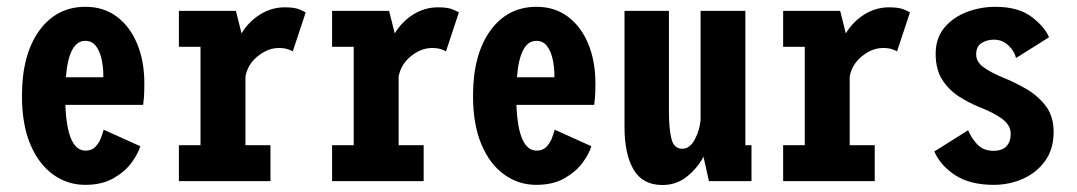

<svg xmlns="http://www.w3.org/2000/svg" viewBox="-20 -532 3165 564"><path d="M230 11Q178 11 135.8 -19.5Q93.5 -50 69 -108.2Q44.5 -166.5 44.5 -250.5Q44.5 -371.5 95.2 -441.8Q146 -512 231 -512Q284.5 -512 323.2 -483Q362 -454 383 -403.2Q404 -352.5 404 -287Q404 -260.5 402.8 -246Q401.5 -231.5 400.5 -224H172Q177 -89.5 231.5 -89.5Q249.5 -89.5 260.2 -100.8Q271 -112 276.5 -126.8Q282 -141.5 284.5 -151L392 -102.5Q386.5 -82 367.2 -55.2Q348 -28.5 314 -8.8Q280 11 230 11ZM230.5 -412Q182 -412 173.5 -305H283.5V-311Q283.5 -334.5 278.5 -357.8Q273.5 -381 262 -396.5Q250.5 -412 230.5 -412Z M505.5 0V-105.5H569V-394.5H505.5V-500H673L689.5 -434Q711 -469 744.5 -489.8Q778 -510.5 816.5 -510.5Q845.5 -510.5 860 -504.2Q874.5 -498 878 -495.5L840 -381Q837 -383.5 826.2 -387.2Q815.5 -391 799 -391Q767 -391 737.2 -367Q707.5 -343 701 -307V-105.5H774.5V0Z M955.5 0V-105.5H1019V-394.5H955.5V-500H1123L1139.5 -434Q1161 -469 1194.5 -489.8Q1228 -510.5 1266.5 -510.5Q1295.5 -510.5 1310 -504.2Q1324.5 -498 1328 -495.5L1290 -381Q1287 -383.5 1276.2 -387.2Q1265.5 -391 1249 -391Q1217 -391 1187.2 -367Q1157.5 -343 1151 -307V-105.5H1224.5V0Z M1555 11Q1503 11 1460.8 -19.5Q1418.5 -50 1394 -108.2Q1369.5 -166.5 1369.5 -250.5Q1369.5 -371.5 1420.2 -441.8Q1471 -512 1556 -512Q1609.5 -512 1648.2 -483Q1687 -454 1708 -403.2Q1729 -352.5 1729 -287Q1729 -260.5 1727.8 -246Q1726.5 -231.5 1725.5 -224H1497Q1502 -89.5 1556.5 -89.5Q1574.5 -89.5 1585.2 -100.8Q1596 -112 1601.5 -126.8Q1607 -141.5 1609.5 -151L1717 -102.5Q1711.5 -82 1692.2 -55.2Q1673 -28.5 1639 -8.8Q1605 11 1555 11ZM1555.5 -412Q1507 -412 1498.5 -305H1608.5V-311Q1608.5 -334.5 1603.5 -357.8Q1598.5 -381 1587 -396.5Q1575.5 -412 1555.5 -412Z M1926 11.5Q1867.5 11.5 1841 -34Q1814.5 -79.5 1814.5 -158.5V-500H1945V-203Q1945 -154.5 1952.2 -124.8Q1959.5 -95 1984 -95Q2006.5 -95 2021 -122.5Q2035.5 -150 2038 -180V-500H2169.5V-105.5H2187.5V0H2062.5L2046.5 -71.5Q2028 -37 1997.2 -12.8Q1966.5 11.5 1926 11.5Z M2280.5 0V-105.5H2344V-394.5H2280.5V-500H2448L2464.5 -434Q2486 -469 2519.5 -489.8Q2553 -510.5 2591.5 -510.5Q2620.5 -510.5 2635 -504.2Q2649.5 -498 2653 -495.5L2615 -381Q2612 -383.5 2601.2 -387.2Q2590.5 -391 2574 -391Q2542 -391 2512.2 -367Q2482.5 -343 2476 -307V-105.5H2549.5V0Z M2899 11Q2830 11 2786.5 -17Q2743 -45 2724.5 -87L2824 -149.5Q2832.5 -127.5 2850.5 -108.2Q2868.5 -89 2898 -89Q2924 -89 2936.5 -102.5Q2949 -116 2949 -139Q2949 -163.5 2925.2 -181.8Q2901.5 -200 2855.5 -218Q2827 -229.5 2797.5 -248.2Q2768 -267 2748.2 -297.2Q2728.5 -327.5 2728.5 -374Q2728.5 -420 2754.2 -450.8Q2780 -481.5 2820.2 -496.8Q2860.5 -512 2904 -512Q2970.5 -512 3009.5 -483Q3048.5 -454 3061.5 -422.5L2964.5 -361.5Q2960 -382 2942 -398.8Q2924 -415.5 2900 -415.5Q2879 -415.5 2863.2 -405.5Q2847.5 -395.5 2847.5 -372Q2847.5 -350 2869.5 -334.2Q2891.5 -318.5 2928 -303.5Q2958 -291.5 2992.2 -272.2Q3026.5 -253 3050.8 -222.2Q3075 -191.5 3075 -144.5Q3075 -94 3050.2 -59.5Q3025.5 -25 2985.2 -7Q2945 11 2899 11Z"/></svg>

Font: Trispace Condensed SemiBold
Style: Regular
Weight: 600
Width: 3
Designer: Tyler Finck
Foundry: Etcetera Type Company
Version: Version 1.210; ttfautohint (v1.8.3)